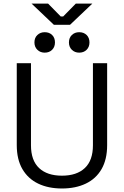

<svg xmlns="http://www.w3.org/2000/svg" viewBox="-20 -1060 706 1094"><path d="M333 14Q255.2 14 197.5 -13.8Q139.8 -41.5 107.6 -96.6Q75.5 -151.8 75.5 -233.2V-700H156.5V-232.2Q156.5 -145.8 202.8 -102.4Q249 -59 333 -59Q417 -59 463.2 -102.4Q509.5 -145.8 509.5 -232.2V-700H590.5V-233.2Q590.5 -151.8 558.8 -96.6Q527 -41.5 468.9 -13.8Q410.8 14 333 14ZM431.2 -760Q406.2 -760 389.5 -776.2Q372.8 -792.5 372.8 -818.2Q372.8 -844.8 389.5 -860.6Q406.2 -876.5 431.2 -876.5Q457.2 -876.5 473.5 -860.6Q489.8 -844.8 489.8 -818.2Q489.8 -792.5 473.5 -776.2Q457.2 -760 431.2 -760ZM234.8 -760Q209.8 -760 193 -776.2Q176.2 -792.5 176.2 -818.2Q176.2 -844.8 193 -860.6Q209.8 -876.5 234.8 -876.5Q260.8 -876.5 277 -860.6Q293.2 -844.8 293.2 -818.2Q293.2 -792.5 277 -776.2Q260.8 -760 234.8 -760ZM378.8 -918.5H287.2L159.8 -1039.5H254L326.2 -966H339.8L412 -1039.5H506.2Z"/></svg>

Font: Space Grotesk Variable Light
Style: Regular
Weight: 300
Designer: Florian Karsten
Foundry: Florian Karsten
Version: Version 2.000